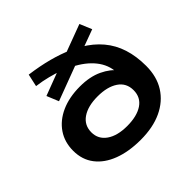

<svg xmlns="http://www.w3.org/2000/svg" viewBox="-173 -909 1112 1112"><g transform="rotate(-45 383.0 -353.0)"><path d="M387 10Q290 10 217.5 -17.5Q145 -45 105 -97Q65 -149 65 -222Q65 -293 101 -346Q137 -399 202.5 -428.5Q268 -458 356 -458Q437 -458 495 -430.5Q553 -403 580 -364H565Q562 -429 520 -481.5Q478 -534 404 -571L434 -567L210 -483L180 -556L344 -618L340 -600Q310 -611 267.5 -622Q225 -633 178 -639L195 -716Q277 -705 344.5 -687Q412 -669 468 -644L433 -650L610 -716L641 -642L527 -600L524 -615Q587 -578 629 -528Q671 -478 691.5 -414Q712 -350 712 -271Q712 -183 672.5 -120.5Q633 -58 560.5 -24Q488 10 387 10ZM388 -102Q468 -102 514.5 -133Q561 -164 561 -223Q561 -282 514 -313.5Q467 -345 388 -345Q308 -345 261.5 -313Q215 -281 215 -223Q215 -167 261.5 -134.5Q308 -102 388 -102Z"/></g></svg>

Font: Nunito Sans 7pt Expanded
Style: Bold
Weight: 700
Width: 7
Designer: Vernon Adams
Foundry: Vernon Adams
Version: Version 3.101;gftools[0.9.27]